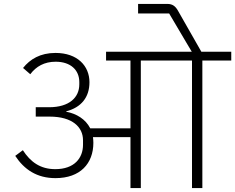

<svg xmlns="http://www.w3.org/2000/svg" viewBox="-20 -963 1204 983"><path d="M264 -51C391 -51 458 -126 458 -232C458 -242 457 -252 456 -261H648V0H701V-653H963V0H1016V-653H1164V-698H1011L893 -905C879 -931 864 -943 836 -943H687V-894H846L934 -745L962 -698H523V-653H648V-306H442C418 -353 372 -381 319 -391V-393C396 -413 438 -465 438 -542C438 -625 377 -692 264 -692C186 -692 134 -660 98 -615L135 -583C165 -623 207 -647 265 -647C342 -647 386 -604 386 -543V-531C386 -465 336 -414 231 -414H163V-366H234C351 -366 405 -312 405 -245V-222C405 -154 361 -97 263 -97C186 -97 136 -134 97 -194L58 -165C104 -95 169 -51 264 -51Z"/></svg>

Font: IBM Plex Devanagari Light
Style: Regular
Weight: 300
Designer: Mike Abbink, Paul van der Laan, Pieter van Rosmalen, Erin McLaughlin
Foundry: Bold Monday
Version: Version 1.0